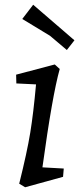

<svg xmlns="http://www.w3.org/2000/svg" viewBox="-20 -775 336 810"><path d="M211 -503 232 -484Q201 -374 159 -69L249 -64L246 -29L86 15L61 0Q94 -132 107.5 -214.5Q121 -297 132 -419L49 -423L48 -460ZM294 -605 262 -564 191 -624 74 -695 120 -755Z"/></svg>

Font: Andada
Style: Italic
Weight: 400
Italic angle: -8.29999°
Designer: Carolina Giovagnoli
Foundry: Carolina Giovagnoli
Version: Version 1.003